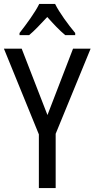

<svg xmlns="http://www.w3.org/2000/svg" viewBox="-20 -963 484 983"><path d="M262 -943H181C160 -900 116 -840 80 -794V-783H129C157 -806 189 -841 222 -876C253 -841 284 -808 314 -783H365V-794C330 -836 284 -898 262 -943ZM223 -374 91 -714H0L179 -275V0H265V-278L444 -714H354Z"/></svg>

Font: Noto Sans Malayalam Condensed
Style: Regular
Weight: 400
Width: 3
Designer: Jelle Bosma - Monotype Design Team
Foundry: Monotype Imaging Inc.
Version: Version 2.104